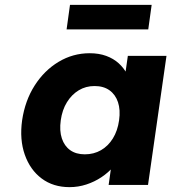

<svg xmlns="http://www.w3.org/2000/svg" viewBox="-20 -761 705 790"><path d="M266 9Q199 9 151.5 -26.5Q104 -62 82 -124.5Q60 -187 71 -266Q83 -347 122.5 -409Q162 -471 221 -506.5Q280 -542 349 -542Q387 -542 417 -531Q447 -520 468.5 -500.5Q490 -481 503 -455.5Q516 -430 520 -401L488 -405L506 -531H665L589 0H427L445 -128L481 -129Q469 -101 447.5 -76Q426 -51 397.5 -32Q369 -13 335.5 -2Q302 9 266 9ZM329 -126Q366 -126 395.5 -143Q425 -160 444.5 -191.5Q464 -223 470 -266Q476 -309 465.5 -340.5Q455 -372 430.5 -389.5Q406 -407 369 -407Q333 -407 304 -389.5Q275 -372 255.5 -340.5Q236 -309 230 -266Q224 -223 234.5 -191.5Q245 -160 269 -143Q293 -126 329 -126ZM254 -640 268 -741H604L590 -640Z"/></svg>

Font: Lexend
Style: Bold Italic
Weight: 700
Italic angle: -8.13011°
Designer: Bonnie Shaver-Troup, Thomas Jockin
Foundry: Lexend
Version: Version 1.007